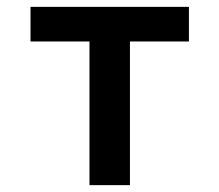

<svg xmlns="http://www.w3.org/2000/svg" viewBox="-20 -540 640 560"><path d="M241 0V-419H69V-520H531V-419H359V0Z"/></svg>

Font: Zed Sans Extended
Style: Bold
Weight: 700
Width: 7
Designer: Belleve Invis
Foundry: Belleve Invis
Version: Version 1.0.0; ttfautohint (v1.8.4)